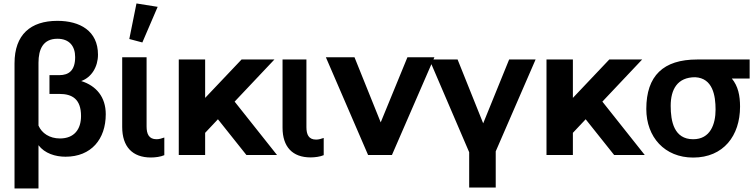

<svg xmlns="http://www.w3.org/2000/svg" viewBox="-20 -875 4271 1084"><path d="M62 189H197.3V-55.2C232.4 -8.8 292.5 9.8 350.1 9.8C495.1 9.8 577.1 -89.4 577.1 -230C577.1 -327.1 523.9 -390.6 438.5 -417.5C496.6 -438 533.2 -497.6 533.2 -566.4C533.2 -701.2 430.7 -757.3 304.2 -757.3C152.8 -757.3 62 -679.7 62 -517.6ZM318.4 -93.3C259.8 -93.3 215.8 -123 197.3 -166V-520.5C197.3 -596.2 222.7 -656.2 304.2 -656.2C371.6 -656.2 404.3 -614.3 404.3 -552.7C404.3 -477.5 369.1 -450.7 314.5 -450.7H259.3V-344.7H315.9C387.7 -344.7 437.5 -315.4 437.5 -220.2C437.5 -145.5 399.4 -93.3 318.4 -93.3Z M832 14.2C856.4 14.2 887.2 10.3 907.7 1V-98.6C894 -93.8 879.4 -88.9 863.8 -88.9C820.3 -88.9 807.6 -119.1 807.6 -161.1V-551.8H669.9V-158.2C669.9 -46.9 727.5 14.2 832 14.2ZM783.7 -635.3 870.1 -836.4 750.5 -855.5 710 -654.8Z M1529.3 -539.1H1343.8L1138.2 -322.3V-539.1H989.3V0H1138.2V-125L1210.4 -201.7L1371.1 0H1543.9L1304.7 -301.3Z M1733.4 13.7C1757.3 13.7 1787.6 9.8 1807.6 1V-96.2C1793.9 -91.3 1779.8 -86.9 1764.6 -86.9C1722.2 -86.9 1710 -116.2 1710 -157.2V-539.1H1575.2V-154.3C1575.2 -45.9 1631.3 13.7 1733.4 13.7Z M2192.9 0 2432.6 -551.8H2280.3L2129.4 -184.1L1981.4 -551.8H1819.8L2058.1 0Z M2778.8 183.6V-20.5L3003.9 -539.1H2854.5L2708 -178.7L2563.5 -539.1H2404.3L2628.9 -15.6V183.6Z M3605.5 -539.1H3419.9L3214.4 -322.3V-539.1H3065.4V0H3214.4V-125L3286.6 -201.7L3447.3 0H3620.1L3380.9 -301.3Z M3893.6 14.6C4064.9 14.6 4158.2 -109.4 4158.2 -272.5C4158.2 -335.4 4147.5 -388.2 4111.8 -431.6H4212.4V-539.1H3916C3725.1 -539.1 3628.9 -447.3 3628.9 -259.8C3628.9 -101.1 3732.4 14.6 3893.6 14.6ZM3893.6 -88.9C3785.2 -88.9 3766.6 -190.4 3766.6 -277.3C3766.6 -370.1 3804.2 -439 3904.8 -439C4004.4 -434.1 4020 -335 4020 -256.3C4020 -174.3 3990.7 -88.9 3893.6 -88.9Z"/></svg>

Font: Winston
Style: Bold
Weight: 700
Designer: Vernon Adams, Kim Jin-seong, David Berlow, Cristiano Sobral
Foundry: The Winston Project Authors
Version: Version 3.004